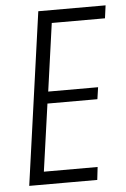

<svg xmlns="http://www.w3.org/2000/svg" viewBox="-51 -738 510 776"><g transform="rotate(-5 203.5 -350.0)"><path d="M87 -52H318L312 0H36L134 -700H407L400 -648H171L190 -690L142 -347L132 -373H348L341 -325H125L142 -351L94 -10Z"/></g></svg>

Font: Pathway Extreme Condensed Thin
Style: Italic
Weight: 250
Width: 3
Italic angle: -8°
Version: Version 1.001;gftools[0.9.26]